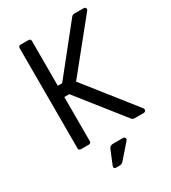

<svg xmlns="http://www.w3.org/2000/svg" viewBox="-212 -804 986 1105"><g transform="rotate(-30 281.5 -251.0)"><path d="M90 -13V-681Q90 -687 94 -691Q98 -695 104 -695H158Q164 -695 168 -691Q172 -687 172 -681V-383H201L443 -686Q451 -695 461 -695H524Q531 -695 534.5 -691.5Q538 -688 538 -682Q538 -676 534 -672L275 -351L533 -25Q537 -21 537 -15Q537 -8 532.5 -4Q528 0 522 0H459Q450 0 442 -9L205 -308H172V-13Q172 -7 167.5 -3.5Q163 0 157 0H105Q99 0 94.5 -3.5Q90 -7 90 -13ZM215 174 252 84Q260 65 280 65H347Q353 65 357 69Q361 73 361 78Q361 84 357 88L276 181Q266 193 250 193H226Q218 193 215 187.5Q212 182 215 174Z"/></g></svg>

Font: Miriam Libre
Style: Regular
Weight: 400
Designer: Michal Sahar
Foundry: Hagilda
Version: Version 1.001